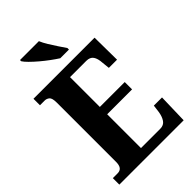

<svg xmlns="http://www.w3.org/2000/svg" viewBox="-272 -1030 1129 1129"><g transform="rotate(-45 292.5 -465.5)"><path d="M21 0V-54H61Q81 -54 91.5 -67Q102 -80 102 -109V-600Q102 -639 89 -649.5Q76 -660 60 -660H21V-714H529L531 -529H463L458 -576Q456 -613 442.5 -632.5Q429 -652 398 -652H263V-404H470V-343H263V-62H423Q453 -62 467.5 -83.5Q482 -105 487 -138L493 -185H561L556 0ZM301 -771Q279 -785 252.5 -804.5Q226 -824 200 -846Q174 -868 154 -888Q134 -908 126 -921V-931H283Q292 -909 308.5 -882Q325 -855 342.5 -829Q360 -803 373 -784V-771Z"/></g></svg>

Font: Noto Serif Tamil Condensed ExtraBold
Style: Italic
Weight: 800
Width: 3
Italic angle: -12°
Designer: Indian Type Foundry, Tom Grace, and the Monotype Design Team
Foundry: Monotype Imaging Inc.
Version: Version 2.003; ttfautohint (v1.8.4.7-5d5b)